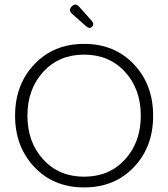

<svg xmlns="http://www.w3.org/2000/svg" viewBox="-20 -810 736 840"><path d="M130.5 -79Q46 -168 46 -304Q46 -440 130.5 -529Q215 -618 348 -618Q481 -618 565.5 -529Q650 -440 650 -303.5Q650 -167 565.5 -78.5Q481 10 348 10Q215 10 130.5 -79ZM169 -495.5Q100 -420 100 -304Q100 -188 169 -112.5Q238 -37 348 -37Q458 -37 527 -112.5Q596 -188 596 -304Q596 -420 527 -495.5Q458 -571 348 -571Q238 -571 169 -495.5ZM382 -718Q388 -711 388 -704.5Q388 -698 383 -693Q378 -688 371.5 -688Q365 -688 358 -694L296 -749Q286 -758 286 -766Q286 -774 294 -782Q302 -790 310 -790Q318 -790 327 -780Z"/></svg>

Font: Flamenco
Style: Regular
Weight: 400
Designer: Luciano Vergara
Foundry: Luciano Vergara
Version: Version 1.003